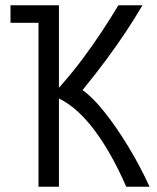

<svg xmlns="http://www.w3.org/2000/svg" viewBox="-20 -713 600 733"><path d="M127 0V-626H20V-693H205V-378Q255 -434 294.5 -487Q334 -540 368 -591.5Q402 -643 432 -693H524Q494 -642 459.5 -590Q425 -538 384.5 -483.5Q344 -429 295 -369Q334 -342 379.5 -284.5Q425 -227 470 -153Q515 -79 551 0H462Q435 -62 405.5 -115Q376 -168 343.5 -212Q311 -256 276.5 -287.5Q242 -319 205 -337V0Z"/></svg>

Font: Ubuntu Sans Mono
Style: Regular
Weight: 400
Monospace: yes
Designer: Dalton Maag Ltd
Foundry: Dalton Maag Ltd
Version: Version 1.006